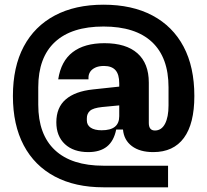

<svg xmlns="http://www.w3.org/2000/svg" viewBox="-20 -713 882 818"><path d="M421 85Q300 85 213.5 39Q127 -7 81 -94Q35 -181 35 -304Q35 -428 81 -514.5Q127 -601 213.5 -647Q300 -693 421 -693Q543 -693 629.5 -647Q716 -601 762 -514.5Q808 -428 808 -304Q808 -186 763.5 -125.5Q719 -65 633 -65Q576 -65 542 -90.5Q508 -116 504 -161H475Q465 -112 435.5 -88.5Q406 -65 356 -65Q293 -65 256.5 -99Q220 -133 220 -192Q220 -255 260 -289.5Q300 -324 376 -332L488 -344V-264L415 -257Q377 -253 363.5 -241Q350 -229 350 -209V-200Q350 -180 366.5 -169Q383 -158 413 -158Q451 -158 469.5 -173Q488 -188 488 -218V-276V-288V-358Q488 -396 472 -414Q456 -432 423 -432Q400 -432 385 -424.5Q370 -417 363.5 -406Q357 -395 357 -383V-375H228Q240 -453 290 -491Q340 -529 425 -529Q517 -529 565.5 -486Q614 -443 614 -361V-189Q614 -157 640 -157Q668 -157 683 -185.5Q698 -214 698 -264V-341Q698 -468 627.5 -534Q557 -600 421 -600Q285 -600 214 -534Q143 -468 143 -341V-267Q143 -140 214 -73.5Q285 -7 421 -7H696V85Z"/></svg>

Font: Mozilla Headline ExtraLight
Style: Regular
Weight: 200
Designer: Studio DRAMA
Foundry: Studio DRAMA
Version: Version 1.000